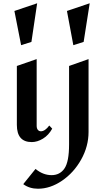

<svg xmlns="http://www.w3.org/2000/svg" viewBox="-20 -861 640 1173"><path d="M172 -605 109 -585 68 -794 207 -841ZM204 -92Q204 -77 211 -68Q218 -59 230 -59Q255 -59 281 -94L299 -75Q277 -35 242.5 -14Q208 7 174 7Q83 7 83 -98V-458L204 -500ZM428 -585 491 -605 528 -841 389 -794ZM402 -458V21Q402 127 374 168Q346 209 295 209Q243 209 197 171L122 264Q160 292 212 292Q287 292 359 243Q431 194 476 113.5Q521 33 521 -55V-500Z"/></svg>

Font: Amita
Style: Bold
Weight: 700
Designer: Eduardo Rodriguez Tunni, Modular Infotech, Brian J. Bonislawsky
Foundry: Eduardo Rodriguez Tunni, Modular Infotech, Brian J. Bonislawsky
Version: Version 1.003